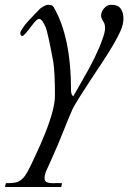

<svg xmlns="http://www.w3.org/2000/svg" viewBox="-30 -459 535 782"><path d="M152.3 87.9Q193.8 -15.6 193.8 -68.8Q193.8 -169.9 186.5 -210Q164.1 -329.6 156 -347.9Q147.9 -366.2 142.1 -373.8Q136.2 -381.3 128.4 -382.3Q119.1 -380.9 101.6 -357.4Q67.9 -312.5 61.5 -312.5Q58.6 -312.5 55.7 -314.9Q52.7 -317.4 52.7 -324.2Q52.7 -331.1 63 -345.7Q73.2 -360.4 86.7 -375.2Q100.1 -390.1 112.8 -402.6Q125.5 -415 128.4 -418.7Q131.3 -422.4 135.5 -425.5Q139.6 -428.7 145 -431.6Q157.7 -439.5 166 -439.5Q183.6 -439.5 188.5 -430.2Q259.3 -308.6 259.3 -90.8Q259.3 -73.2 268.6 -66.9L306.6 -133.8Q363.8 -231 388.7 -303.2Q397.9 -330.1 397.9 -343Q397.9 -356 395.5 -362.1Q393.1 -368.2 389.6 -373Q381.8 -386.2 381.8 -394.3Q381.8 -402.3 384.8 -410.4Q387.7 -418.5 393.6 -424.8Q406.2 -439.5 422.6 -439.5Q439 -439.5 448.2 -434.8Q457.5 -430.2 462.9 -421.9Q472.7 -406.7 472.7 -382.8Q472.7 -358.9 460.7 -332.5Q448.7 -306.2 429.9 -274.2Q411.1 -242.2 387.7 -206.8Q364.3 -171.4 341.3 -136.7Q283.2 -48.8 266.1 -16.1Q249 22.5 228 75.9Q207 129.4 176.8 196.3L158.2 237.3Q157.2 239.3 156.2 242.7Q155.3 246.1 154.3 250Q151.4 257.8 151.4 265.4Q151.4 272.9 154.8 278.3Q161.1 287.6 188.5 287.1Q192.9 286.6 200.9 286.6Q209 286.6 222.7 287.1L219.2 302.7H-9.8L-6.3 287.1Q28.3 287.1 40.8 282.2Q53.2 277.3 65.4 265.1Q77.6 252.9 100.8 203.4Q124 153.8 133.8 131.8Q143.6 109.9 152.3 87.9Z"/></svg>

Font: Cardo-Italic
Style: Italic
Weight: 400
Italic angle: -12°
Designer: David J. Perry
Foundry: David J. Perry
Version: Version 0.991